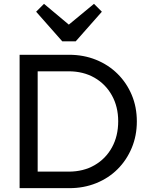

<svg xmlns="http://www.w3.org/2000/svg" viewBox="-20 -979 780 999"><path d="M144 0V-86H337Q414 -86 472 -119.5Q530 -153 562.5 -212Q595 -271 595 -348Q595 -424 562 -483Q529 -542 471 -575Q413 -608 337 -608H145V-694H339Q415 -694 479.5 -668Q544 -642 591.5 -595Q639 -548 665.5 -485Q692 -422 692 -347Q692 -273 665.5 -209.5Q639 -146 592 -99Q545 -52 480.5 -26Q416 0 341 0ZM82 0V-694H176V0ZM469 -959 510 -918 374 -764H304L168 -918L209 -959L369 -825L308 -826Z"/></svg>

Font: Outfit Thin
Style: Regular
Weight: 400
Version: Version 1.100;gftools[0.9.27]